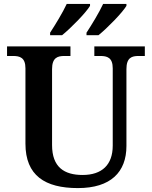

<svg xmlns="http://www.w3.org/2000/svg" viewBox="-20 -951 776 981"><path d="M422 -784V-771H483C528 -807 605 -886 626 -921V-931H507C486 -886 450 -827 422 -784ZM236 -784V-771H297C342 -807 419 -886 440 -921V-931H321C300 -886 264 -827 236 -784ZM378 10C546 10 626 -72 626 -205V-598C626 -657 654 -665 688 -665H720V-714H462V-665H493C527 -665 556 -657 556 -602V-207C556 -109 501 -57 402 -57C309 -57 246 -96 246 -210V-598C246 -657 275 -665 309 -665H340V-714H16V-665H47C81 -665 110 -657 110 -602V-217C110 -54 210 10 378 10Z"/></svg>

Font: Noto Serif Yezidi SemiBold
Style: Regular
Weight: 600
Designer: Dalton Maag Ltd
Foundry: Dalton Maag Ltd
Version: Version 1.001